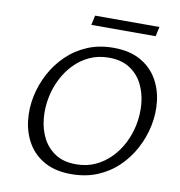

<svg xmlns="http://www.w3.org/2000/svg" viewBox="-89 -895 924 985"><g transform="rotate(10 373.0 -402.0)"><path d="M347 9Q265 9 209 -21.5Q153 -52 121.5 -104Q90 -156 82 -220.5Q74 -285 88 -352Q101 -413 130.5 -469Q160 -525 206 -570Q252 -615 313 -641Q374 -667 449 -667Q532 -667 588.5 -636Q645 -605 676.5 -552.5Q708 -500 715.5 -435.5Q723 -371 709 -305Q696 -244 666 -187.5Q636 -131 590 -86.5Q544 -42 483 -16.5Q422 9 347 9ZM362 -45Q418 -45 463 -66Q508 -87 542.5 -122.5Q577 -158 599.5 -202.5Q622 -247 632 -295Q644 -352 639 -408Q634 -464 610.5 -510.5Q587 -557 543.5 -585Q500 -613 435 -613Q379 -613 334 -592Q289 -571 255 -535.5Q221 -500 198.5 -455.5Q176 -411 166 -363Q154 -306 159 -249.5Q164 -193 187.5 -147Q211 -101 254 -73Q297 -45 362 -45ZM316 -763 327 -813H662L651 -763Z"/></g></svg>

Font: Ysabeau Office
Style: Italic
Weight: 400
Italic angle: -12°
Designer: Christian Thalmann (Catharsis Fonts)
Version: Version 2.001;gftools[0.9.30]; featfreeze: tnum,lnum,ss02